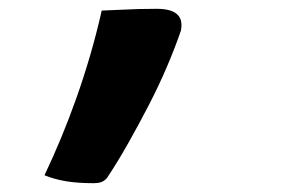

<svg xmlns="http://www.w3.org/2000/svg" viewBox="-20 -217 640 436"><path d="M193 199Q156 199 129.5 194.5Q103 190 81 181Q101 139 119 95.5Q137 52 153.5 5.5Q170 -41 184.5 -90.5Q199 -140 211 -193Q238 -194 257.5 -195Q277 -196 295.5 -196.5Q314 -197 336 -197Q358 -197 371 -191.5Q384 -186 389 -175.5Q394 -165 391 -148Q378 -110 359.5 -66.5Q341 -23 318 21.5Q295 66 271 108.5Q247 151 223 187Q217 194 210 196.5Q203 199 193 199Z"/></svg>

Font: Rec Mono Semicasual
Style: Bold Italic
Weight: 700
Italic angle: -10°
Version: Version 1.085; ttfautohint (v1.8.4.7-5d5b)